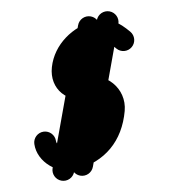

<svg xmlns="http://www.w3.org/2000/svg" viewBox="-105 -666 706 791"><g transform="rotate(-15 247.5 -270.5)"><path d="M373.3 -560.1C373.3 -560.1 373.3 -560.1 373.3 -560.1C288.7 -379.7 204.2 -199.4 119.6 -19.1C109.1 3.4 118.7 30.2 141.2 40.7C163.7 51.3 190.5 41.6 201.1 19.1C285.6 -161.2 370.2 -341.5 454.7 -521.8C465.3 -544.4 455.6 -571.1 433.1 -581.7C410.6 -592.2 383.8 -582.6 373.3 -560.1ZM353.1 -581.7C330.6 -592.2 303.8 -582.6 293.3 -560.1C208.7 -379.7 124.2 -199.4 39.6 -19.1C29.1 3.4 38.7 30.2 61.2 40.7C83.7 51.3 110.5 41.6 121.1 19.1C121.1 19.1 121.1 19.1 121.1 19.1C205.6 -161.2 290.2 -341.5 374.7 -521.8C385.3 -544.4 375.6 -571.1 353.1 -581.7ZM494.1 -478.6C494.1 -478.6 494.1 -478.6 494.1 -478.6C460.1 -526.6 425.6 -560.3 362 -560.3C270 -560.3 178.6 -509.4 144.3 -421.4C110.9 -335.7 168.5 -259 258.7 -258C289.4 -257.7 314.1 -231.1 302.8 -200.1C272.9 -118.2 216.9 -77.7 130.1 -77.7C109.6 -77.7 79.2 -100.9 81.8 -123.5C84.6 -148.2 66.9 -170.5 42.2 -173.4C17.6 -176.2 -4.8 -158.5 -7.6 -133.8C-7.6 -133.8 -7.6 -133.8 -7.6 -133.8C-16.5 -57.4 55.8 12.3 130.1 12.3C254.5 12.3 344.6 -52.1 387.3 -169.3C419.7 -258.2 352.3 -347 259.7 -348C232.5 -348.3 217.3 -361.1 228.1 -388.8C248.9 -442 307.2 -470.3 362 -470.3C393.1 -470.3 404.7 -449.1 420.6 -426.6C434.9 -406.3 463 -401.5 483.3 -415.9C503.6 -430.2 508.4 -458.3 494.1 -478.6Z"/></g></svg>

Font: FRB American Cursive Guidelines Black
Style: Bold Italic
Weight: 900
Italic angle: -25°
Version: Version 2.0;Modular Font Editor K font №1